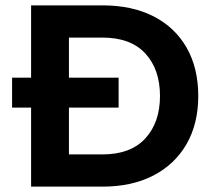

<svg xmlns="http://www.w3.org/2000/svg" viewBox="-20 -695 792 715"><path d="M95.8 0V-294.2H25V-405.8H95.8V-675H361.7Q471.7 -675 551.7 -634.2Q631.7 -593.3 675 -517.5Q718.3 -441.7 718.3 -337.5Q718.3 -234.2 674.6 -158.3Q630.8 -82.5 550.8 -41.2Q470.8 0 361.7 0ZM236.7 -120H361.7Q466.7 -120 521.2 -179.6Q575.8 -239.2 575.8 -337.5Q575.8 -436.7 521.2 -495.8Q466.7 -555 361.7 -555H236.7V-405.8H421.7V-294.2H236.7Z"/></svg>

Font: Funnel Display
Style: Bold
Weight: 700
Designer: NORD ID, Kristian Moeller
Foundry: Dicotype
Version: Version 1.000